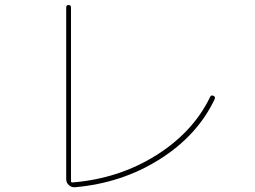

<svg xmlns="http://www.w3.org/2000/svg" viewBox="-20 -745 1040 783"><path d="M285.2 18.6Q271.5 19.5 260.7 9.8Q250 0 250 -14.6V-714.8Q250 -724.6 259.8 -724.6Q269.5 -724.6 269.5 -714.8V-4.9Q269.5 -1 276.4 -1Q464.8 -16.6 616.2 -111.3Q767.6 -206.1 836.9 -349.6Q840.8 -358.4 850.1 -354.5Q859.4 -350.6 855.5 -340.8Q785.2 -192.4 630.9 -95.2Q476.6 2 285.2 18.6Z"/></svg>

Font: Rounded-L Mgen+ 2m thin
Style: Regular
Weight: 100
Designer: [Source Han Sans]
Ryoko NISHIZUKA  (kana & ideographs); Paul D. Hunt (Latin, Greek & Cyrillic); Wenlong ZHANG  (bopomofo
Version: Version 1.059.20150602